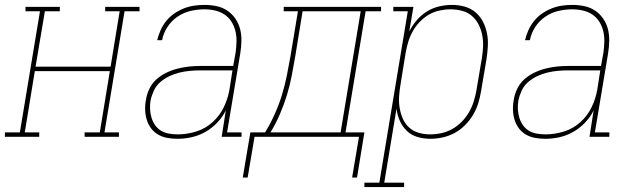

<svg xmlns="http://www.w3.org/2000/svg" viewBox="-57 -558 2577 783"><path d="M-37 0V-18H24L106 -512H47V-530H187V-512H126L88 -286H394L431 -512H372V-530H512V-512H451L369 -18H428V0H288V-18H350L391 -268H85L44 -18H103V0Z M667 8Q646 8 626 4.5Q606 1 589 -8.5Q572 -18 560 -33.5Q548 -49 542 -68Q536 -87 535 -107.5Q534 -128 538 -149Q541 -172 551.5 -194.5Q562 -217 580 -233.5Q598 -250 620.5 -261Q643 -272 666.5 -278Q690 -284 713 -286.5Q736 -289 759 -289H894L904 -344Q907 -366 907.5 -388.5Q908 -411 903 -431.5Q898 -452 887 -469.5Q876 -487 859 -498.5Q842 -510 820.5 -515Q799 -520 777 -520Q749 -520 720.5 -513.5Q692 -507 667 -490Q642 -473 625.5 -447.5Q609 -422 604 -394H584Q589 -415 598 -435Q607 -455 621 -472.5Q635 -490 654 -503Q673 -516 693.5 -524Q714 -532 735 -535Q756 -538 777 -538Q802 -538 826 -533Q850 -528 869.5 -515Q889 -502 902.5 -482.5Q916 -463 922 -440Q928 -417 927.5 -391.5Q927 -366 923 -341L869 -18H928V0H847L864 -108Q851 -81 829 -58Q807 -35 780.5 -20Q754 -5 725 1.5Q696 8 667 8ZM668 -10Q705 -10 742.5 -21.5Q780 -33 809.5 -59.5Q839 -86 856 -121.5Q873 -157 879 -194L891 -271H759Q738 -271 717 -269Q696 -267 675 -262Q654 -257 634 -247.5Q614 -238 597 -223.5Q580 -209 570.5 -188.5Q561 -168 557 -148Q554 -130 555 -112Q556 -94 561 -77.5Q566 -61 576 -47Q586 -33 600.5 -24.5Q615 -16 632.5 -13Q650 -10 668 -10Z M933 166 964 -18H1024Q1046 -54 1063.5 -93Q1081 -132 1093 -171.5Q1105 -211 1113 -251Q1121 -291 1128 -331L1158 -512H1100V-530H1497V-512H1434L1352 -18H1429L1399 166H1379L1407 0H981L953 166ZM1046 -18H1332L1414 -512H1177L1147 -328Q1140 -288 1132.5 -248.5Q1125 -209 1113 -170Q1101 -131 1084.5 -92.5Q1068 -54 1046 -18Z M1429 205V187H1490L1606 -512H1547V-530H1629L1612 -430Q1625 -455 1643 -476Q1661 -497 1684.5 -511.5Q1708 -526 1734.5 -532Q1761 -538 1786 -538Q1813 -538 1838 -531Q1863 -524 1882 -508Q1901 -492 1912.5 -469.5Q1924 -447 1929 -422Q1934 -397 1932.5 -370Q1931 -343 1927 -317L1905 -187Q1901 -162 1893.5 -137.5Q1886 -113 1872.5 -90Q1859 -67 1839.5 -47.5Q1820 -28 1796.5 -15.5Q1773 -3 1748 2.5Q1723 8 1698 8Q1670 8 1645 0.5Q1620 -7 1602 -24.5Q1584 -42 1573.5 -65.5Q1563 -89 1560 -115L1510 187H1591V205ZM1697 -10Q1720 -10 1743 -15Q1766 -20 1787.5 -32Q1809 -44 1826.5 -62Q1844 -80 1856 -101Q1868 -122 1875 -144.5Q1882 -167 1886 -190L1908 -320Q1912 -344 1913 -368Q1914 -392 1909.5 -415Q1905 -438 1894.5 -458.5Q1884 -479 1867 -493.5Q1850 -508 1827 -514Q1804 -520 1780 -520Q1758 -520 1735 -515Q1712 -510 1691.5 -498Q1671 -486 1654 -468Q1637 -450 1625.5 -429Q1614 -408 1607.5 -386Q1601 -364 1597 -341L1576 -211Q1572 -188 1570.5 -164Q1569 -140 1573 -117Q1577 -94 1586 -73.5Q1595 -53 1611.5 -38Q1628 -23 1650.5 -16.5Q1673 -10 1697 -10Z M2167 8Q2146 8 2126 4.5Q2106 1 2089 -8.5Q2072 -18 2060 -33.5Q2048 -49 2042 -68Q2036 -87 2035 -107.5Q2034 -128 2038 -149Q2041 -172 2051.5 -194.5Q2062 -217 2080 -233.5Q2098 -250 2120.5 -261Q2143 -272 2166.5 -278Q2190 -284 2213 -286.5Q2236 -289 2259 -289H2394L2404 -344Q2407 -366 2407.5 -388.5Q2408 -411 2403 -431.5Q2398 -452 2387 -469.5Q2376 -487 2359 -498.5Q2342 -510 2320.5 -515Q2299 -520 2277 -520Q2249 -520 2220.5 -513.5Q2192 -507 2167 -490Q2142 -473 2125.5 -447.5Q2109 -422 2104 -394H2084Q2089 -415 2098 -435Q2107 -455 2121 -472.5Q2135 -490 2154 -503Q2173 -516 2193.5 -524Q2214 -532 2235 -535Q2256 -538 2277 -538Q2302 -538 2326 -533Q2350 -528 2369.5 -515Q2389 -502 2402.5 -482.5Q2416 -463 2422 -440Q2428 -417 2427.5 -391.5Q2427 -366 2423 -341L2369 -18H2428V0H2347L2364 -108Q2351 -81 2329 -58Q2307 -35 2280.5 -20Q2254 -5 2225 1.5Q2196 8 2167 8ZM2168 -10Q2205 -10 2242.5 -21.5Q2280 -33 2309.5 -59.5Q2339 -86 2356 -121.5Q2373 -157 2379 -194L2391 -271H2259Q2238 -271 2217 -269Q2196 -267 2175 -262Q2154 -257 2134 -247.5Q2114 -238 2097 -223.5Q2080 -209 2070.5 -188.5Q2061 -168 2057 -148Q2054 -130 2055 -112Q2056 -94 2061 -77.5Q2066 -61 2076 -47Q2086 -33 2100.5 -24.5Q2115 -16 2132.5 -13Q2150 -10 2168 -10Z"/></svg>

Font: Iosevka Curly Slab ThObl
Style: Regular
Weight: 100
Italic angle: -9°
Monospace: yes
Designer: Belleve Invis
Foundry: Belleve Invis
Version: Version 11.0.0; ttfautohint (v1.8.3)